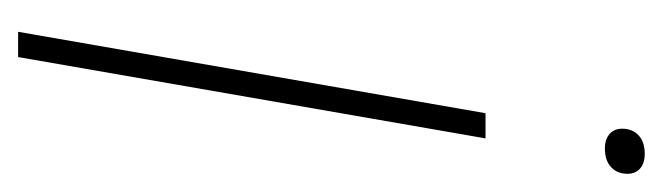

<svg xmlns="http://www.w3.org/2000/svg" viewBox="-280 -452 732 212"><g transform="rotate(90 86.0 -346.0)"><path d="M43 0H15.1L105 -516.1H132.8ZM144 -647.9Q133.8 -647.9 127.9 -653.1Q122.1 -658.2 122.1 -667Q122.1 -678.2 129.4 -685.1Q136.7 -691.9 149.9 -691.9Q160.2 -691.9 166 -686.8Q171.9 -681.6 171.9 -672.9Q171.9 -661.6 164.6 -654.8Q157.2 -647.9 144 -647.9Z"/></g></svg>

Font: Creato Display Thin
Style: Italic
Weight: 265
Italic angle: -10°
Version: Version 1.000